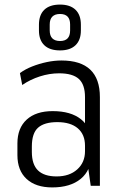

<svg xmlns="http://www.w3.org/2000/svg" viewBox="-20 -811 529 838"><path d="M351 -175V-387Q351 -442 324 -466.5Q297 -491 238 -491Q196 -491 154 -477.5Q112 -464 77 -440L67 -492Q90 -509 120.5 -521Q151 -533 184 -540Q217 -547 248 -547Q332 -547 374 -507Q416 -467 416 -387V0H376ZM208 7Q136 7 96 -30Q56 -67 56 -134V-185Q56 -252 96.5 -289Q137 -326 210 -326Q289 -326 333.5 -290.5Q378 -255 378 -188V-136Q378 -68 332.5 -30.5Q287 7 208 7ZM227 -41Q283 -41 317 -71.5Q351 -102 351 -151V-175Q351 -224 319.5 -251Q288 -278 230 -278Q174 -278 146.5 -254Q119 -230 119 -171V-148Q119 -93 146 -67Q173 -41 227 -41ZM242 -591Q197 -591 173.5 -613.5Q150 -636 150 -678V-703Q150 -746 173.5 -768.5Q197 -791 242 -791Q286 -791 309.5 -768.5Q333 -746 333 -703V-678Q333 -636 309.5 -613.5Q286 -591 242 -591ZM242 -632Q264 -632 275 -643.5Q286 -655 286 -678V-704Q286 -727 275 -738.5Q264 -750 242 -750Q220 -750 208.5 -738.5Q197 -727 197 -704V-678Q197 -655 208.5 -643.5Q220 -632 242 -632Z"/></svg>

Font: Pathway Extreme SemiCondensed ExtraLight
Style: Regular
Weight: 250
Width: 4
Version: Version 1.001;gftools[0.9.26]